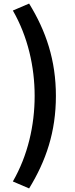

<svg xmlns="http://www.w3.org/2000/svg" viewBox="-20 -853 418 1075"><path d="M143 202C238 47 293 -115 293 -316C293 -515 238 -679 143 -833L52 -794C136 -648 174 -479 174 -316C174 -151 136 17 52 163Z"/></svg>

Font: Source Han Sans SC Bold
Style: Regular
Weight: 700
Designer: Ryoko NISHIZUKA (kana & ideographs); Paul D. Hunt (Latin, Greek & Cyrillic); Wenlong ZHANG (bopomofo); Sandoll Communica
Foundry: Adobe Systems Incorporated
Version: Version 1.001;PS 1.001;hotconv 1.0.78;makeotf.lib2.5.61930